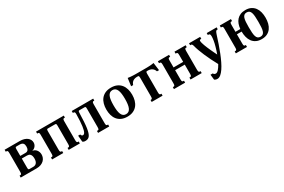

<svg xmlns="http://www.w3.org/2000/svg" viewBox="110 -1709 4587 3098"><g transform="rotate(-30 2404.0 -160.0)"><path d="M48.3 0V-36.6H62Q68.4 -36.6 73.2 -38.6Q78.1 -40.5 81.5 -45.9Q85 -51.3 86.4 -60.5Q87.9 -69.8 87.9 -85V-433.6Q87.9 -448.7 86.4 -458Q85 -467.3 81.5 -472.7Q78.1 -478 73.2 -480Q68.4 -481.9 62 -481.9H48.3V-518.6H328.1Q372.6 -518.6 407 -508.3Q441.4 -498 464.8 -480Q488.3 -461.9 500.5 -438Q512.7 -414.1 512.7 -386.7Q512.7 -366.2 505.6 -348.1Q498.5 -330.1 486.3 -315.9Q474.1 -301.8 458.3 -292.5Q442.4 -283.2 424.3 -280.8Q449.2 -277.8 468.5 -266.4Q487.8 -254.9 500.7 -237.5Q513.7 -220.2 520.5 -198.7Q527.3 -177.2 527.3 -154.3Q527.3 -126.5 516.8 -98.9Q506.3 -71.3 483.9 -49.3Q461.4 -27.3 427 -13.7Q392.6 0 344.2 0ZM217.3 -306.2H314Q347.7 -306.2 363.5 -327.9Q379.4 -349.6 379.4 -386.2Q379.4 -405.3 375.7 -420.9Q372.1 -436.5 362.8 -447.3Q353.5 -458 337.6 -463.9Q321.8 -469.7 297.4 -469.7H243.2Q235.4 -469.7 230.2 -468Q225.1 -466.3 222.2 -461.9Q219.2 -457.5 218.3 -449.5Q217.3 -441.4 217.3 -428.2ZM310.1 -48.8Q327.6 -48.8 343 -54.4Q358.4 -60.1 369.9 -72.8Q381.3 -85.4 388.2 -105.7Q395 -126 395 -155.8Q395 -185.5 388.7 -205.1Q382.3 -224.6 371.3 -236.3Q360.4 -248 345.7 -252.7Q331.1 -257.3 314.5 -257.3H217.3V-90.3Q217.3 -77.1 218.3 -69.1Q219.2 -61 222.2 -56.6Q225.1 -52.2 230.2 -50.5Q235.4 -48.8 243.2 -48.8Z M828.1 -467.3Q821.3 -467.3 816.7 -466.6Q812 -465.8 808.6 -462.2Q805.2 -458.5 803.7 -450.7Q802.2 -442.9 802.2 -428.7V-85Q802.2 -69.8 803.7 -60.5Q805.2 -51.3 808.6 -45.9Q812 -40.5 816.7 -38.6Q821.3 -36.6 828.1 -36.6H841.3V0H633.3V-36.6H647Q653.3 -36.6 658.2 -38.6Q663.1 -40.5 666.5 -45.9Q669.9 -51.3 671.4 -60.5Q672.9 -69.8 672.9 -85V-433.6Q672.9 -448.7 671.4 -458Q669.9 -467.3 666.5 -472.7Q663.1 -478 658.2 -480Q653.3 -481.9 647 -481.9H633.3V-518.6H1150.4V-481.9H1137.2Q1130.4 -481.9 1125.7 -480Q1121.1 -478 1117.7 -472.7Q1114.3 -467.3 1112.8 -458Q1111.3 -448.7 1111.3 -433.6V-85Q1111.3 -69.8 1112.8 -60.5Q1114.3 -51.3 1117.7 -45.9Q1121.1 -40.5 1125.7 -38.6Q1130.4 -36.6 1137.2 -36.6H1150.4V0H942.4V-36.6H956.1Q962.4 -36.6 967.3 -38.6Q972.2 -40.5 975.6 -45.9Q979 -51.3 980.5 -60.5Q981.9 -69.8 981.9 -85V-428.7Q981.9 -442.9 980.5 -450.7Q979 -458.5 975.6 -462.2Q972.2 -465.8 967.3 -466.6Q962.4 -467.3 956.1 -467.3Z M1530.3 -428.7Q1530.3 -442.9 1528.8 -450.7Q1527.3 -458.5 1523.9 -462.2Q1520.5 -465.8 1515.6 -466.6Q1510.7 -467.3 1504.4 -467.3H1416.5Q1409.7 -467.3 1405 -466.6Q1400.4 -465.8 1397.2 -462.2Q1394 -458.5 1392.6 -450.7Q1391.1 -442.9 1390.6 -428.7Q1388.2 -339.4 1384 -272.2Q1379.9 -205.1 1372.6 -156.2Q1365.2 -107.4 1354.7 -75.2Q1344.2 -43 1329.3 -23.9Q1314.5 -4.9 1294.7 2.9Q1274.9 10.7 1249.5 10.7Q1226.6 10.7 1214.8 4.6Q1203.1 -1.5 1198.7 -5.9L1189 -122.1H1228Q1231 -109.9 1235.8 -103.3Q1240.7 -96.7 1245.6 -93.8Q1250.5 -90.8 1254.9 -90.3Q1259.3 -89.8 1261.7 -89.8Q1271 -89.8 1280 -95.5Q1289.1 -101.1 1297.1 -115.7Q1305.2 -130.4 1312 -155.3Q1318.8 -180.2 1324.2 -218.8Q1329.6 -257.3 1333 -311Q1336.4 -364.7 1337.4 -437Q1337.9 -464.8 1331.3 -473.4Q1324.7 -481.9 1312 -481.9H1298.8V-518.6H1698.2V-481.9H1685.1Q1678.2 -481.9 1673.6 -480Q1668.9 -478 1665.8 -472.7Q1662.6 -467.3 1661.1 -458Q1659.7 -448.7 1659.7 -433.6V-85Q1659.7 -69.8 1661.1 -60.5Q1662.6 -51.3 1665.8 -45.9Q1668.9 -40.5 1673.6 -38.6Q1678.2 -36.6 1685.1 -36.6H1698.2V0H1490.2V-36.6H1503.9Q1510.3 -36.6 1515.4 -38.6Q1520.5 -40.5 1523.7 -45.9Q1526.9 -51.3 1528.6 -60.5Q1530.3 -69.8 1530.3 -85Z M1793.5 -259.3Q1793.5 -315.4 1807.1 -364.5Q1820.8 -413.6 1849.9 -450.2Q1878.9 -486.8 1924.6 -508.1Q1970.2 -529.3 2034.2 -529.3Q2097.7 -529.3 2143.3 -508.1Q2189 -486.8 2218.3 -450.2Q2247.6 -413.6 2261.5 -364.5Q2275.4 -315.4 2275.4 -259.3Q2275.4 -203.1 2261.5 -154.1Q2247.6 -105 2218.3 -68.4Q2189 -31.7 2143.3 -10.5Q2097.7 10.7 2034.2 10.7Q1970.2 10.7 1924.6 -10.5Q1878.9 -31.7 1849.9 -68.4Q1820.8 -105 1807.1 -154.1Q1793.5 -203.1 1793.5 -259.3ZM1928.2 -259.8Q1928.2 -206.1 1933.3 -164.6Q1938.5 -123 1950.9 -94.2Q1963.4 -65.4 1983.6 -50.5Q2003.9 -35.6 2034.2 -35.6Q2064.5 -35.6 2085 -50.5Q2105.5 -65.4 2117.9 -94Q2130.4 -122.6 2135.7 -164.1Q2141.1 -205.6 2141.1 -259.3Q2141.1 -313 2135.7 -354.5Q2130.4 -396 2117.9 -424.6Q2105.5 -453.1 2085 -468Q2064.5 -482.9 2034.2 -482.9Q2003.9 -482.9 1983.6 -468Q1963.4 -453.1 1950.9 -424.8Q1938.5 -396.5 1933.3 -354.7Q1928.2 -313 1928.2 -259.8Z M2523.4 -428.7Q2523.4 -443.8 2522 -452.1Q2520.5 -460.4 2517.1 -464.4Q2513.7 -468.3 2508.8 -469Q2503.9 -469.7 2497.6 -469.7H2488.3Q2443.4 -469.7 2411.9 -450Q2380.4 -430.2 2366.2 -385.3H2328.1L2347.2 -529.3Q2368.2 -525.4 2390.1 -523.4Q2412.1 -521.5 2434.1 -520.3Q2456.1 -519 2477.1 -518.8Q2498 -518.6 2516.6 -518.6H2659.7Q2678.2 -518.6 2699.2 -518.8Q2720.2 -519 2742.2 -520.3Q2764.2 -521.5 2786.1 -523.4Q2808.1 -525.4 2829.1 -529.3L2848.1 -385.3H2810.1Q2802.7 -407.7 2790.8 -423.6Q2778.8 -439.5 2762.9 -449.7Q2747.1 -460 2728 -464.8Q2709 -469.7 2688 -469.7H2678.7Q2671.9 -469.7 2667.2 -469Q2662.6 -468.3 2659.2 -464.4Q2655.8 -460.4 2654.3 -452.1Q2652.8 -443.8 2652.8 -428.7V-85Q2652.8 -69.8 2654.3 -60.5Q2655.8 -51.3 2659.2 -45.9Q2662.6 -40.5 2667.2 -38.6Q2671.9 -36.6 2678.7 -36.6H2691.9V0H2488.8V-36.6H2497.6Q2503.9 -36.6 2508.8 -38.6Q2513.7 -40.5 2517.1 -45.9Q2520.5 -51.3 2522 -60.5Q2523.4 -69.8 2523.4 -85Z M3072.8 -85Q3072.8 -69.8 3074.2 -60.5Q3075.7 -51.3 3079.1 -45.9Q3082.5 -40.5 3087.2 -38.6Q3091.8 -36.6 3098.6 -36.6H3111.8V0H2903.8V-36.6H2917.5Q2923.8 -36.6 2928.7 -38.6Q2933.6 -40.5 2937 -45.9Q2940.4 -51.3 2941.9 -60.5Q2943.4 -69.8 2943.4 -85V-433.6Q2943.4 -448.7 2941.9 -458Q2940.4 -467.3 2937 -472.7Q2933.6 -478 2928.7 -480Q2923.8 -481.9 2917.5 -481.9H2903.8V-518.6H3111.8V-481.9H3098.6Q3091.8 -481.9 3087.2 -480Q3082.5 -478 3079.1 -472.7Q3075.7 -467.3 3074.2 -458Q3072.8 -448.7 3072.8 -433.6V-306.2H3252.4V-433.6Q3252.4 -448.7 3251 -458Q3249.5 -467.3 3246.1 -472.7Q3242.7 -478 3237.8 -480Q3232.9 -481.9 3226.6 -481.9H3212.9V-518.6H3420.9V-481.9H3407.7Q3400.9 -481.9 3396.2 -480Q3391.6 -478 3388.2 -472.7Q3384.8 -467.3 3383.3 -458Q3381.8 -448.7 3381.8 -433.6V-85Q3381.8 -69.8 3383.3 -60.5Q3384.8 -51.3 3388.2 -45.9Q3391.6 -40.5 3396.2 -38.6Q3400.9 -36.6 3407.7 -36.6H3420.9V0H3212.9V-36.6H3226.6Q3232.9 -36.6 3237.8 -38.6Q3242.7 -40.5 3246.1 -45.9Q3249.5 -51.3 3251 -60.5Q3252.4 -69.8 3252.4 -85V-254.9H3072.8Z M3849.6 -357.4Q3856.9 -405.8 3856.9 -431.6Q3856.9 -447.3 3854.7 -457Q3852.5 -466.8 3848.9 -472.4Q3845.2 -478 3839.8 -480Q3834.5 -481.9 3828.6 -481.9H3813.5V-518.6H3998.5V-481.9H3985.8Q3978.5 -481.9 3972.4 -478.5Q3966.3 -475.1 3960.9 -467Q3955.6 -459 3950.2 -445.6Q3944.8 -432.1 3938.5 -412.6Q3916 -340.8 3890.6 -266.8Q3865.2 -192.9 3837.9 -123.8Q3810.5 -54.7 3781.2 5.9Q3752 66.4 3721.4 111.3Q3690.9 156.2 3659.4 182.4Q3627.9 208.5 3596.2 208.5Q3575.7 208.5 3562.5 203.1Q3549.3 197.8 3541 191.9L3530.3 94.2H3574.2Q3577.1 106.9 3589.4 114Q3601.6 121.1 3616.2 121.1Q3628.9 121.1 3642.3 112.5Q3655.8 104 3669.4 88.9Q3683.1 73.7 3697 52.7Q3710.9 31.7 3724.6 6.8Q3691.4 -53.2 3660.2 -116.9Q3628.9 -180.7 3603 -240.5Q3577.1 -300.3 3558.3 -352.8Q3539.6 -405.3 3530.8 -442.9Q3527.3 -457 3522.9 -465.1Q3518.6 -473.1 3513.7 -476.8Q3508.8 -480.5 3504.4 -481.2Q3500 -481.9 3497.1 -481.9H3483.9V-518.6H3691.4V-481.9H3682.1Q3669.4 -481.9 3663.6 -477.5Q3657.7 -473.1 3657.7 -461.9Q3657.7 -446.3 3663.8 -423.1Q3669.9 -399.9 3680.2 -372.1Q3690.4 -344.2 3703.6 -313Q3716.8 -281.7 3731.2 -250.5Q3745.6 -219.2 3760 -189.5Q3774.4 -159.7 3787.1 -134.3Q3798.3 -164.6 3808.1 -195.1Q3817.9 -225.6 3825.9 -254.4Q3834 -283.2 3840.1 -309.3Q3846.2 -335.4 3849.6 -357.4Z M4225.6 -85Q4225.6 -69.8 4227.1 -60.5Q4228.5 -51.3 4231.9 -45.9Q4235.4 -40.5 4240 -38.6Q4244.6 -36.6 4251.5 -36.6H4264.6V0H4056.6V-36.6H4070.3Q4076.7 -36.6 4081.5 -38.6Q4086.4 -40.5 4089.8 -45.9Q4093.3 -51.3 4094.7 -60.5Q4096.2 -69.8 4096.2 -85V-433.6Q4096.2 -448.7 4094.7 -458Q4093.3 -467.3 4089.8 -472.7Q4086.4 -478 4081.5 -480Q4076.7 -481.9 4070.3 -481.9H4056.6V-518.6H4264.6V-481.9H4251.5Q4244.6 -481.9 4240 -480Q4235.4 -478 4231.9 -472.7Q4228.5 -467.3 4227.1 -458Q4225.6 -448.7 4225.6 -433.6V-304.2H4315.4Q4319.8 -352.1 4334.7 -393.3Q4349.6 -434.6 4376.7 -464.8Q4403.8 -495.1 4443.6 -512.2Q4483.4 -529.3 4537.1 -529.3Q4597.2 -529.3 4639.4 -508.1Q4681.6 -486.8 4708.7 -450.2Q4735.8 -413.6 4748.3 -364.5Q4760.7 -315.4 4760.7 -259.3Q4760.7 -203.1 4748.3 -154.1Q4735.8 -105 4708.7 -68.4Q4681.6 -31.7 4639.4 -10.5Q4597.2 10.7 4537.1 10.7Q4477.5 10.7 4435.1 -10.3Q4392.6 -31.2 4365.7 -67.6Q4338.9 -104 4326.2 -153.1Q4313.5 -202.1 4313.5 -257.8H4225.6ZM4447.8 -259.3Q4447.8 -202.6 4450.7 -160.4Q4453.6 -118.2 4462.9 -89.8Q4472.2 -61.5 4490 -47.4Q4507.8 -33.2 4537.1 -33.2Q4566.4 -33.2 4584.2 -47.4Q4602.1 -61.5 4611.3 -89.8Q4620.6 -118.2 4623.5 -160.4Q4626.5 -202.6 4626.5 -259.3Q4626.5 -315.4 4623.5 -357.9Q4620.6 -400.4 4611.3 -428.7Q4602.1 -457 4584.2 -471.2Q4566.4 -485.4 4537.1 -485.4Q4507.8 -485.4 4490 -471.2Q4472.2 -457 4462.9 -428.7Q4453.6 -400.4 4450.7 -357.9Q4447.8 -315.4 4447.8 -259.3Z"/></g></svg>

Font: Arian AMU Serif
Style: Bold
Weight: 700
Designer: Ruben Hakobyan (Tarumian)
Foundry: Ruben Hakobyan (Tarumian)
Version: Version 1.002